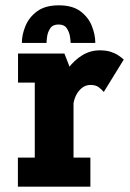

<svg xmlns="http://www.w3.org/2000/svg" viewBox="-20 -701 490 721"><path d="M187.7 -291.7Q187.7 -333.7 200.3 -373.1Q212.9 -412.6 235.8 -443.9Q258.7 -475.1 289.1 -493.6Q319.5 -512 354.6 -512Q378.6 -512 395.6 -506.5Q412.6 -501 424.5 -493Q436.4 -485 444.7 -477.3L369.7 -355.6Q361.1 -365.9 350 -374Q339 -382 320 -382Q301.4 -382 287.2 -370.4Q273 -358.9 264.5 -340.7Q256.1 -322.5 254.9 -302.1ZM256.1 -109.1H319.4V0H47.2V-109.1H110.6V-390.9H47.7V-500H221.9L256.1 -412.1ZM62.1 -539.9Q62.1 -570.9 75.7 -603.6Q89.2 -636.4 119.6 -658.7Q150.1 -681 201 -681Q251.9 -681 281.9 -658.7Q311.8 -636.4 324.8 -603.6Q337.9 -570.9 337.9 -539.9H245.3Q245.3 -546.8 242.8 -563.5Q240.4 -580.1 230.9 -594.6Q221.4 -609 200 -609Q178.1 -609 168.6 -594.6Q159.1 -580.1 156.9 -563.5Q154.7 -546.8 154.7 -539.9Z"/></svg>

Font: League Mono Thin Condensed
Style: Regular
Weight: 100
Width: 1
Designer: Tyler Finck
Foundry: The League of Moveable Type / Tyler Finck
Version: Version 2.300;RELEASE